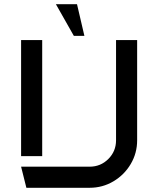

<svg xmlns="http://www.w3.org/2000/svg" viewBox="-20 -890 750 910"><path d="M530 -225V-700H630V-225Q630 -164 599.5 -112.5Q569 -61 517.5 -30.5Q466 0 405 0H105L80 -100H405Q457 -100 493.5 -136.5Q530 -173 530 -225ZM80 -700H180V-150H80ZM380 -720H330L245 -870H345Z"/></svg>

Font: Skate blade
Style: Regular
Weight: 400
Italic angle: -7°
Designer: Valerio Brotto (Silverblur_type)
Version: Version 2.001